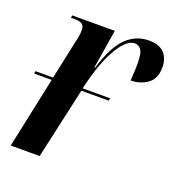

<svg xmlns="http://www.w3.org/2000/svg" viewBox="-105 -632 660 718"><g transform="rotate(20 224.5 -273.0)"><path d="M6 -283 8 -293H78L110 -444Q114 -459 116 -472Q118 -485 118 -497Q118 -512 109.5 -519Q101 -526 79 -526H64L66 -536H235L210 -382H213Q240 -471 278 -508.5Q316 -546 369 -546Q409 -546 429 -525Q449 -504 449 -468Q449 -423 420.5 -402.5Q392 -382 354 -382Q357 -423 357 -448Q357 -491 347 -504.5Q337 -518 322 -518Q289 -518 254.5 -458.5Q220 -399 197 -299L196 -293H305L303 -283H194L131 0H16L76 -283Z"/></g></svg>

Font: Noto Serif Display ExtraCondensed SemiBold
Style: Italic
Weight: 600
Width: 2
Italic angle: -12°
Designer: Monotype Design Team
Foundry: Monotype Imaging Inc.
Version: Version 2.009